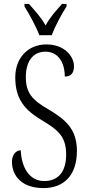

<svg xmlns="http://www.w3.org/2000/svg" viewBox="-20 -951 451 981"><path d="M181 -771H244C261 -816 295 -880 320 -918V-931H297C265 -895 236 -864 213 -821C189 -864 159 -895 128 -931H105V-918C129 -880 164 -816 181 -771ZM202 10C308 10 373 -57 373 -180C373 -289 317 -339 231 -390C144 -440 112 -476 112 -558C112 -634 146 -687 212 -687C278 -687 311 -631 311 -560C340 -560 358 -575 358 -612C358 -665 308 -724 217 -724C122 -724 58 -654 58 -556C58 -443 108 -389 190 -339C278 -287 318 -253 318 -161C318 -74 278 -26 206 -26C130 -26 90 -95 86 -183C58 -183 41 -155 41 -125C41 -54 90 10 202 10Z"/></svg>

Font: Noto Serif Lao ExtraCondensed Light
Style: Regular
Weight: 300
Width: 2
Designer: Monotype Design Team
Foundry: Monotype Imaging Inc.
Version: Version 2.003